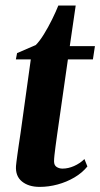

<svg xmlns="http://www.w3.org/2000/svg" viewBox="-20 -684 373 714"><path d="M192.5 -183.5Q189 -159 186.5 -139.8Q184 -120.5 182.5 -106.8Q181 -93 181 -84Q181 -69.5 190.5 -63.2Q200 -57 212.5 -57Q233.5 -57 255.2 -66.5Q277 -76 294 -92.5L305 -65Q285.5 -41 256.5 -24Q227.5 -7 194.2 2Q161 11 127.5 11Q86.5 11 61.8 -9Q37 -29 39.5 -67Q40 -72.5 41.2 -82.5Q42.5 -92.5 44.5 -107.5Q46.5 -122.5 49.5 -142.8Q52.5 -163 56.5 -189.5L94.5 -463H39L43.5 -486.5L113 -516.5Q127.5 -531 143.5 -557Q159.5 -583 173.8 -612Q188 -641 197 -663.5H261.5L239.5 -512.5H333L325.5 -463H232.5Z"/></svg>

Font: Merriweather 120pt
Style: Bold Italic
Weight: 700
Italic angle: -7.8°
Version: Version 2.101